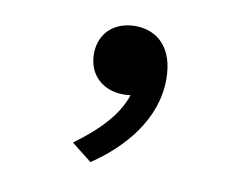

<svg xmlns="http://www.w3.org/2000/svg" viewBox="-55 -260 730 568"><g transform="rotate(10 310.0 24.0)"><path d="M309.5 19.5C316.5 19.5 323.5 19 330.5 18C311 78.5 259 133 187 185.5L248 233.5C341 171 426.5 75 426.5 -47C426.5 -142.5 374.5 -186 309.5 -186C248 -186 202.5 -147.5 202.5 -84C202.5 -20 248 19.5 309.5 19.5Z"/></g></svg>

Font: Monaspace Argon SemiBold
Style: Regular
Weight: 600
Designer: Riley Cran & the Lettermatic Team
Foundry: Lettermatic
Version: Version 1.000 (Monaspace Argon)